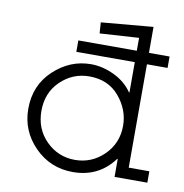

<svg xmlns="http://www.w3.org/2000/svg" viewBox="-73 -681 731 761"><g transform="rotate(10 293.0 -301.0)"><path d="M275.4 -593.8 484.4 -612.3V-507.8H567.4V-461.9H484.4V-45.9H567.4V0H435.5V-72.3H433.6Q373 9.8 268.6 9.8Q177.7 9.8 114.7 -54.2Q51.8 -118.2 51.8 -207Q51.8 -301.8 117.2 -362.8Q182.6 -423.8 266.6 -423.8Q313.5 -423.8 360.4 -401.4Q407.2 -378.9 433.6 -339.8H435.5V-461.9H200.2V-507.8H435.5V-559.6L278.3 -549.8ZM433.6 -205.1Q433.6 -269.5 389.2 -322.3Q344.7 -375 268.6 -375Q202.1 -375 153.3 -328.1Q104.5 -281.2 104.5 -208Q104.5 -134.8 152.8 -86.9Q201.2 -39.1 268.6 -39.1Q335.9 -39.1 384.8 -86.9Q433.6 -134.8 433.6 -205.1Z"/></g></svg>

Font: Thabit
Style: Regular
Weight: 500
Designer: Regenerated by Nadim Shaikli
Foundry: MAK Alagha
Version: 0.01